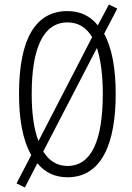

<svg xmlns="http://www.w3.org/2000/svg" viewBox="-20 -773 584 848"><path d="M491 -358C491 -469 475 -560 440 -624L498 -735L461 -753L412 -661C379 -702 335 -724 278 -724C138 -724 64 -603 64 -359C64 -250 79 -157 118 -88L53 37L90 55L145 -52C177 -13 221 10 278 10C431 10 491 -143 491 -358ZM120 -358C120 -562 172 -674 278 -674C326 -674 361 -652 387 -609L150 -150C130 -201 120 -271 120 -358ZM434 -358C434 -149 382 -40 278 -40C233 -40 197 -62 171 -104L408 -561C425 -510 434 -441 434 -358Z"/></svg>

Font: Noto Sans Arabic ExtCond Light
Style: Regular
Weight: 300
Width: 2
Designer: Monotype Design Team, Nadine Chahine, Nizar Qandah and Khaled Hosny
Foundry: Monotype Imaging Inc.
Version: Version 2.012